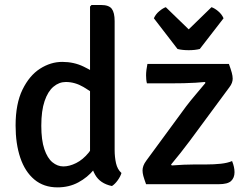

<svg xmlns="http://www.w3.org/2000/svg" viewBox="-20 -756 1016 788"><path d="M450.5 -140.5Q450.5 -111.5 456.2 -86Q462 -60.5 478.5 -46Q474.5 -32 463.2 -16.2Q452 -0.5 439.5 7.5Q390.5 -2.5 370 -39.5Q349.5 -76.5 349.5 -124.5V-729L355.5 -735.5H395Q427 -735.5 438.8 -719.8Q450.5 -704 450.5 -669.5ZM44 -241Q44 -330 72.2 -388Q100.5 -446 144.2 -474Q188 -502 235.5 -502Q283.5 -502 323.5 -482.5Q363.5 -463 398.5 -437.5L387 -355.5Q358 -378 322.8 -398.8Q287.5 -419.5 250 -419.5Q222.5 -419.5 199.5 -400.2Q176.5 -381 163 -341.2Q149.5 -301.5 149.5 -240Q149.5 -181 162 -144Q174.5 -107 195.2 -90Q216 -73 240 -73Q265 -73 292.5 -86.8Q320 -100.5 343.5 -129Q367 -157.5 380 -202L401 -125.5Q391.5 -92 365.5 -60Q339.5 -28 301.5 -7.5Q263.5 13 216 13Q159.5 13 121 -19.2Q82.5 -51.5 63.2 -108.8Q44 -166 44 -241ZM744 -319.5Q761.5 -342.5 783.2 -368Q805 -393.5 823.5 -416L820.5 -419.5Q806.5 -418 783 -416.5Q759.5 -415 734 -414.5Q708.5 -414 688 -414H583Q581 -421.5 580.2 -431Q579.5 -440.5 579.5 -447Q579.5 -456.5 581 -469.2Q582.5 -482 585 -493.5H919.5Q927.5 -471.5 931.2 -457.8Q935 -444 935 -433Q935 -425 931.8 -416Q928.5 -407 921.5 -398L759 -178Q742 -155 721 -128.5Q700 -102 682 -80.5L685 -77Q709 -79 734 -80Q759 -81 777 -81H824.5Q858.5 -81 886.2 -84Q914 -87 932.5 -95Q937.5 -82.5 940 -71.2Q942.5 -60 942.5 -49Q942.5 -26.5 928.5 -13.2Q914.5 0 877.5 0H579.5Q571.5 -22 568.2 -34.2Q565 -46.5 565 -56.5Q565 -65.5 568.5 -75.5Q572 -85.5 581 -97.5ZM708.5 -555 611.5 -681Q619 -698 633.8 -710.2Q648.5 -722.5 660.5 -726.5L754.5 -635.5L848 -726.5Q860.5 -722.5 875.2 -710.2Q890 -698 897.5 -681L800 -555Q780.5 -550 754.5 -550Q728 -550 708.5 -555Z"/></svg>

Font: Signika
Style: Regular
Weight: 400
Designer: Anna Giedry
Foundry: Anna Giedry
Version: Version 2.001